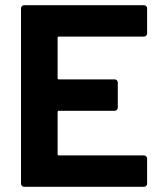

<svg xmlns="http://www.w3.org/2000/svg" viewBox="-20 -720 624 740"><path d="M535 -579H207Q202 -579 202 -574V-419Q202 -414 207 -414H422Q427 -414 430.5 -410.5Q434 -407 434 -402V-305Q434 -300 430.5 -296.5Q427 -293 422 -293H207Q202 -293 202 -288V-126Q202 -121 207 -121H535Q540 -121 543.5 -117.5Q547 -114 547 -109V-12Q547 -7 543.5 -3.5Q540 0 535 0H73Q68 0 64.5 -3.5Q61 -7 61 -12V-688Q61 -693 64.5 -696.5Q68 -700 73 -700H535Q540 -700 543.5 -696.5Q547 -693 547 -688V-591Q547 -586 543.5 -582.5Q540 -579 535 -579Z"/></svg>

Font: Amber EN
Style: Bold
Weight: 700
Designer: Jeremy Tribby
Foundry: Tribby Type
Version: Version 1.408 November 24, 2021